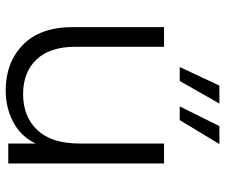

<svg xmlns="http://www.w3.org/2000/svg" viewBox="-78 -702 789 673"><g transform="rotate(90 316.5 -365.5)"><path d="M264 -601H215L280 -740H343ZM401 -601H353L422 -740H485ZM553 -546V0H483V-96Q459 -45 409 -18Q359 9 297 9Q199 9 137 -51.5Q75 -112 75 -227V-546H144V-235Q144 -146 188.5 -99Q233 -52 310 -52Q389 -52 436 -102Q483 -152 483 -249V-546Z"/></g></svg>

Font: Fz Poppins Light
Style: Regular
Weight: 300
Designer: Ninad Kale (Devanagari), Jonny Pinhorn (Latin)
Foundry: Indian Type Foundry
Version: Vit hóa bi Vntype.Com & FontZin.Com